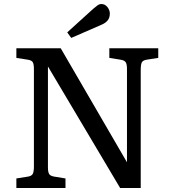

<svg xmlns="http://www.w3.org/2000/svg" viewBox="-20 -942 875 962"><path d="M62 0V-47.9L120.1 -57.1Q138.2 -60.1 144 -70.6Q149.9 -81.1 149.9 -107.9V-596.2Q149.9 -621.1 144 -630.6Q138.2 -640.1 118.2 -643.1L62 -651.9V-700.2H284.2L616.2 -128.9V-137.2V-596.2Q616.2 -621.1 609.6 -630.6Q603 -640.1 583 -643.1L527.8 -651.9V-700.2H772.9V-651.9L715.8 -643.1Q696.8 -640.1 690.9 -630.1Q685.1 -620.1 685.1 -591.8V0H582L220.2 -608.9V-601.1V-104Q220.2 -79.1 226.6 -69.6Q232.9 -60.1 252 -57.1L308.1 -47.9V0ZM336.9 -752 316.9 -779.8 448.2 -898.9Q461.4 -910.2 469.7 -916Q478 -921.9 487.3 -921.9Q506.3 -921.9 518.3 -906.5Q530.3 -891.1 530.3 -874Q530.3 -853 519.3 -839.6Q508.3 -826.2 488.3 -817.9Z"/></svg>

Font: Literata
Style: Regular
Weight: 400
Designer: Latin by Veronika Burian and Jose Scaglione. Greek by Irene Vlachou. Cyrillic by Vera Evstafieva.
Foundry: TypeTogether
Version: Version 3.002